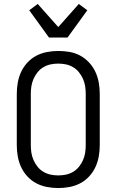

<svg xmlns="http://www.w3.org/2000/svg" viewBox="-20 -940 590 972"><path d="M275 12Q246 12 217.5 6.5Q189 1 164 -12Q139 -25 119 -46.5Q99 -68 87 -94Q75 -120 70 -148Q65 -176 65 -205V-465Q65 -494 70 -522Q75 -550 87 -576Q99 -602 119 -623.5Q139 -645 164 -658Q189 -671 217.5 -676.5Q246 -682 275 -682Q304 -682 332.5 -677Q361 -672 386 -658.5Q411 -645 431 -623.5Q451 -602 463 -576Q475 -550 480 -522Q485 -494 485 -465V-205Q485 -176 480 -148Q475 -120 463 -94Q451 -68 431 -46.5Q411 -25 386 -12Q361 1 332.5 6.5Q304 12 275 12ZM275 -52Q295 -52 314 -56Q333 -60 350 -70Q367 -80 379.5 -95.5Q392 -111 400 -129Q408 -147 411 -166Q414 -185 414 -205V-465Q414 -485 411 -504Q408 -523 400 -541Q392 -559 379.5 -574.5Q367 -590 350 -600Q333 -610 314 -614Q295 -618 275 -618Q255 -618 236 -614Q217 -610 200 -600Q183 -590 170.5 -574.5Q158 -559 150 -541Q142 -523 139 -504Q136 -485 136 -465V-205Q136 -185 139 -166Q142 -147 150 -129Q158 -111 170.5 -95.5Q183 -80 200 -70Q217 -60 236 -56Q255 -52 275 -52ZM228 -750 128 -888 171 -920 275 -803 379 -920 422 -888 322 -750Z"/></svg>

Font: Lode
Style: Regular
Weight: 400
Monospace: yes
Designer: Belleve Invis
Foundry: Belleve Invis
Version: Version 29.2.0; ttfautohint (v1.8.3)